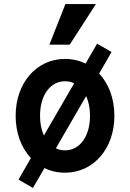

<svg xmlns="http://www.w3.org/2000/svg" viewBox="-20 -840 640 945"><path d="M71 44 142 85 199 -13C229 2 263 10 300 10C440 10 543 -108 543 -270C543 -355 515 -428 468 -478L529 -584L458 -625L401 -527C371 -542 337 -550 300 -550C160 -550 57 -432 57 -270C57 -185 85 -112 132 -62ZM177 -270C177 -371 227 -440 300 -440C316 -440 332 -437 345 -430L196 -173C184 -199 177 -233 177 -270ZM300 -100C284 -100 269 -103 255 -110L404 -367C416 -341 423 -308 423 -270C423 -169 373 -100 300 -100ZM452 -820H302L223 -620H323Z"/></svg>

Font: CommitMono
Style: Bold
Weight: 700
Monospace: yes
Designer: Eigil Nikolajsen
Foundry: Eigil Nikolajsen
Version: Version 1.143